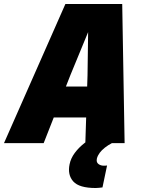

<svg xmlns="http://www.w3.org/2000/svg" viewBox="-57 -718 727 963"><path d="M87 -129 121 -284H548L514 -129ZM271 -698H556L568 0H371L382 -341L385 -557L296 -341L162 0H-37ZM457 222Q448 223 439.5 224Q431 225 423 225Q340 225 310.5 192Q281 159 292 106Q298 76 318 49Q338 22 367.5 -1Q397 -24 432 -40L504 0Q485 10 469 22.5Q453 35 443 48.5Q433 62 429 77Q425 96 436.5 104.5Q448 113 463 113Q467 113 471 113Q475 113 480 112Z"/></svg>

Font: Azeret Mono Thin ExtraBold
Style: Italic
Weight: 800
Italic angle: -12°
Version: Version 1.002